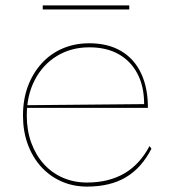

<svg xmlns="http://www.w3.org/2000/svg" viewBox="-20 -675 645 710"><path d="M310 -515Q379 -515 427.5 -486.5Q476 -458 501.5 -404.5Q527 -351 527 -276H79V-286L513 -290Q513 -355 488.5 -402Q464 -449 419 -474.5Q374 -500 310 -500Q243 -500 190.5 -468Q138 -436 108.5 -379Q79 -322 79 -248Q79 -193 95.5 -147.5Q112 -102 141.5 -69Q171 -36 212 -18Q253 0 302 0Q342 0 376.5 -8.5Q411 -17 439.5 -33.5Q468 -50 491.5 -75.5Q515 -101 533 -135L540 -125Q522 -90 498.5 -63.5Q475 -37 445.5 -19.5Q416 -2 380 6.5Q344 15 302 15Q250 15 206.5 -4.5Q163 -24 131.5 -59Q100 -94 82.5 -142Q65 -190 65 -248Q65 -307 83 -355.5Q101 -404 133.5 -440Q166 -476 211 -495.5Q256 -515 310 -515ZM138 -640V-655H458V-640Z"/></svg>

Font: Kalnia Thin
Style: Regular
Weight: 250
Designer: Frida Medrano
Foundry: Frida Medrano
Version: Version 1.105